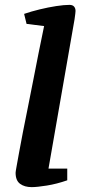

<svg xmlns="http://www.w3.org/2000/svg" viewBox="-20 -758 351 788"><path d="M110 10Q81 10 62.5 -3.5Q44 -17 44 -49Q44 -53 48 -75Q52 -97 58.5 -133Q65 -169 74 -215.5Q83 -262 94 -315.5Q105 -369 116 -426.5Q127 -484 138.5 -541Q150 -598 161 -651L89 -660L79 -701Q108 -711 143 -719.5Q178 -728 210.5 -733Q243 -738 265 -738Q278 -738 284 -731Q290 -724 290 -713Q290 -710 289 -701.5Q288 -693 286 -679L179 -66H256V-18Q213 -3 172.5 3.5Q132 10 110 10Z"/></svg>

Font: Manuale
Style: Bold Italic
Weight: 700
Italic angle: -11°
Version: Version 1.002